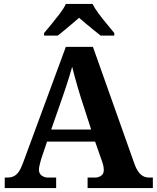

<svg xmlns="http://www.w3.org/2000/svg" viewBox="-20 -951 793 971"><path d="M4 0V-53H16Q34 -53 48 -59Q62 -65 73.5 -80.5Q85 -96 96 -126L313 -714H450L659 -125Q669 -97 680.5 -81.5Q692 -66 705.5 -59.5Q719 -53 735 -53H753V0H423V-53H462Q477 -53 491 -62Q505 -71 505 -92Q505 -100 503.5 -108Q502 -116 500 -123Q498 -130 496 -135L461 -235H218L189 -149Q187 -141 184 -131Q181 -121 179 -110.5Q177 -100 177 -92Q177 -73 191 -63Q205 -53 222 -53H264V0ZM239 -296H441L388 -460Q381 -483 373 -509.5Q365 -536 358 -563Q351 -590 345 -613Q339 -592 331 -566Q323 -540 314.5 -514Q306 -488 298 -465ZM203 -784Q219 -803 240.5 -829Q262 -855 282.5 -882Q303 -909 313 -931H448Q459 -909 479 -882Q499 -855 521 -829Q543 -803 558 -784V-771H489Q475 -782 455 -798Q435 -814 415 -831Q395 -848 380 -861Q365 -848 345 -831Q325 -814 305.5 -798Q286 -782 272 -771H203Z"/></svg>

Font: Noto Serif Tamil
Style: Regular
Weight: 400
Designer: Indian Type Foundry, Tom Grace, and the Monotype Design Team
Foundry: Monotype Imaging Inc.
Version: Version 2.003